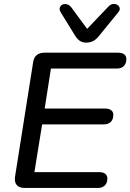

<svg xmlns="http://www.w3.org/2000/svg" viewBox="-20 -931 646 951"><path d="M54.5 -55.8 144.1 -622.6Q147.3 -646.5 161.9 -658.2Q176.4 -670 199.9 -670H564.1Q584.1 -670 595 -661.9Q605.8 -653.9 605.8 -638.7Q605.8 -615.7 593 -603.6Q580.3 -591.5 559.6 -591.5H232.3L201.3 -393.4H500.2Q519.6 -393.4 530.5 -385.3Q541.3 -377.3 541.3 -362.1Q541.3 -339.1 528.5 -327Q515.8 -315 495.1 -315H188.7L150.5 -78.5H470Q490 -78.5 500.8 -70.4Q511.7 -62.3 511.7 -47.2Q511.7 -24.2 498.9 -12.1Q486.1 0 465.5 0H102.5Q75.1 0 62.9 -14.5Q50.6 -29 54.5 -55.8ZM350.4 -756.9 281.1 -869.3Q270.7 -885.9 278.9 -898.8Q287 -911.8 303.8 -911.1Q320.7 -910.4 333.3 -894.5L411.6 -788L518.5 -900Q531.1 -913 547.5 -911.3Q563.9 -909.5 570.8 -896.9Q577.8 -884.2 566 -870.2L471.4 -754.4Q457.4 -736.1 442 -728Q426.7 -719.9 406.5 -719.9Q388 -719.9 374.7 -729.1Q361.5 -738.4 350.4 -756.9Z"/></svg>

Font: SN Pro Thin
Style: Italic
Weight: 200
Italic angle: -9°
Designer: Tobias Whetton
Foundry: Supernotes
Version: Version 1.003;Glyphs 3.3 (3324)